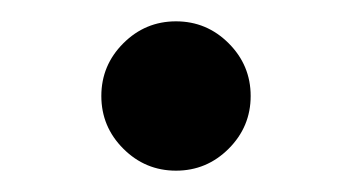

<svg xmlns="http://www.w3.org/2000/svg" viewBox="-20 -630 330 180"><path d="M75 -540Q75 -568.8 95.6 -589.4Q116.2 -610 145 -610Q173.8 -610 194.4 -589.4Q215 -568.8 215 -540Q215 -511.2 194.4 -490.6Q173.8 -470 145 -470Q116.2 -470 95.6 -490.6Q75 -511.2 75 -540Z"/></svg>

Font: Cambay
Style: Bold
Weight: 700
Designer: Pooja Saxena
Foundry: Pooja Saxena
Version: Version 1.096;PS 001.096;hotconv 1.0.70;makeotf.lib2.5.58329